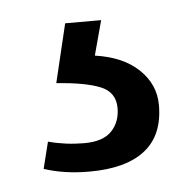

<svg xmlns="http://www.w3.org/2000/svg" viewBox="-31 -35 292 287"><g transform="rotate(-5 115.0 108.0)"><path d="M143 129Q143 105 120.5 96Q98 87 55 84L76 -4H130L116 48Q158 54 181.5 76.5Q205 99 205 130Q205 175 176.5 197.5Q148 220 93 220Q55 220 25 210L35 170Q61 177 89 177Q117 177 130 163.5Q143 150 143 129Z"/></g></svg>

Font: Voces
Style: Regular
Weight: 400
Designer: Ana Paula Megda, Pablo Ugerman
Foundry: Ana Paula Megda, Pablo Ugerman
Version: Version 1.100